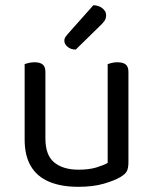

<svg xmlns="http://www.w3.org/2000/svg" viewBox="-20 -707 590 740"><path d="M75 -169V-260H155V-173Q155 -109 189 -81Q223 -53 283 -53Q323 -53 351 -61.5Q379 -70 395 -79V-260H475V-82Q475 -61 469.5 -48.5Q464 -36 443 -24Q421 -11 380 1Q339 13 282 13Q216 13 169.5 -6.5Q123 -26 99 -66.5Q75 -107 75 -169ZM475 -208H395V-460Q400 -462 410.5 -464.5Q421 -467 432 -467Q454 -467 464.5 -458.5Q475 -450 475 -430ZM155 -208H75V-460Q80 -462 90.5 -464.5Q101 -467 113 -467Q134 -467 144.5 -458.5Q155 -450 155 -430ZM243 -578 340 -687Q362 -686 375.5 -674.5Q389 -663 389 -649Q389 -636 383 -627Q377 -618 363 -605L272 -516Q253 -516 240.5 -526.5Q228 -537 228 -550Q228 -559 233 -565.5Q238 -572 243 -578Z"/></svg>

Font: Baloo Bhaijaan 2
Style: Regular
Weight: 400
Designer: Sanskriti Dholi, Noopur Datye and Ek Type
Foundry: Ek Type
Version: Version 1.701